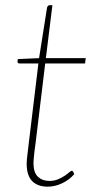

<svg xmlns="http://www.w3.org/2000/svg" viewBox="-20 -692 374 720"><path d="M80 -77Q80 -80 80.2 -84.5Q80.5 -89 81.2 -97.8Q82 -106.5 83.8 -120.5Q85.5 -134.5 88 -156L124 -454H53Q45.5 -454 45.5 -461.5L47 -470.5L126.5 -474L156.5 -664Q157.5 -667 159.8 -669.8Q162 -672.5 165.5 -672.5H176.5L152 -474H301.5L299 -454H149.5L113.5 -156Q110.5 -135.5 109 -122.2Q107.5 -109 106.8 -100.2Q106 -91.5 105.8 -87Q105.5 -82.5 105.5 -80.5Q105.5 -45 122.2 -29.2Q139 -13.5 165 -13.5Q183 -13.5 197.2 -19.5Q211.5 -25.5 222 -32.5Q232.5 -39.5 239.2 -45.5Q246 -51.5 249 -51.5Q252 -51.5 254 -48.5L258.5 -39Q240.5 -18 213.5 -5Q186.5 8 159 8Q121.5 8 101 -12.5Q80.5 -33 80 -77Z"/></svg>

Font: Lato Thin
Style: Italic
Weight: 200
Italic angle: -7°
Designer: Lukasz Dziedzic
Foundry: tyPoland Lukasz Dziedzic
Version: Version 2.007; 2014-02-27